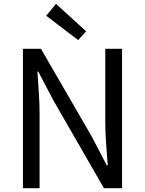

<svg xmlns="http://www.w3.org/2000/svg" viewBox="-20 -990 763 1010"><path d="M100.6 0V-733.4H195.4L462.8 -271.5L541.9 -119.9H546.9Q542.3 -175.3 538.1 -235.1Q533.8 -295 533.8 -352.2V-733.4H622.1V0H526.7L260.4 -462.7L181.3 -613.5H176.9Q180.4 -558.2 184.4 -500.7Q188.3 -443.1 188.3 -384.9V0ZM391.3 -779 223 -907.1 274.6 -969.7 432.9 -825.4Z"/></svg>

Font: Noto Sans SC Thin
Style: Regular
Weight: 100
Designer: Ryoko NISHIZUKA 西塚涼子 (kana, bopomofo & ideographs); Paul D. Hunt (Latin, Greek & Cyrillic); Sandoll Communications 산돌커뮤니
Foundry: Adobe
Version: Version 2.004-H2;hotconv 1.0.118;makeotfexe 2.5.65603